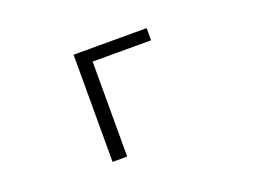

<svg xmlns="http://www.w3.org/2000/svg" viewBox="-86 -679 1172 889"><g transform="rotate(-20 500.0 -234.0)"><path d="M407 30V-438H695V-498H335V30Z"/></g></svg>

Font: LINE Seed JP_OTF Regular
Style: Regular
Weight: 400
Designer: LY Corporation & Fontrix & Fontworks
Version: Version 1.002